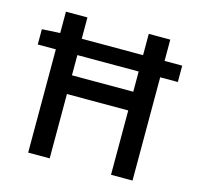

<svg xmlns="http://www.w3.org/2000/svg" viewBox="-97 -759 892 862"><g transform="rotate(15 348.5 -327.5)"><path d="M22 -480V-551L111 -556H673V-480ZM106 0V-655H206V-386H491V-655H591V0H491V-299H206V0Z"/></g></svg>

Font: Source Sans 3 ExtraLight Medium
Style: Regular
Weight: 500
Version: Version 3.052;hotconv 1.1.0;makeotfexe 2.6.0